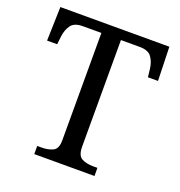

<svg xmlns="http://www.w3.org/2000/svg" viewBox="-129 -823 872 932"><g transform="rotate(20 306.5 -357.0)"><path d="M150 0V-42H173Q206 -42 230.5 -53.5Q255 -65 255 -109V-664H159Q115 -664 98 -639.5Q81 -615 77 -582L72 -539H20L25 -714H588L593 -539H541L536 -582Q532 -615 515 -639.5Q498 -664 453 -664H356V-114Q356 -67 380 -54.5Q404 -42 438 -42H461V0Z"/></g></svg>

Font: Noto Serif Grantha
Style: Regular
Weight: 400
Designer: Monotype Design Team
Foundry: Monotype Imaging Inc.
Version: Version 2.004; ttfautohint (v1.8.4.7-5d5b)